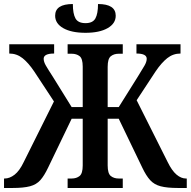

<svg xmlns="http://www.w3.org/2000/svg" viewBox="-22 -934 948 954"><path d="M403 -771Q333 -771 292.5 -794Q252 -817 252 -856Q252 -914 340 -914Q340 -866 353 -842.5Q366 -819 403 -819Q439 -819 452 -842.5Q465 -866 465 -914Q553 -914 553 -856Q553 -817 512.5 -794Q472 -771 403 -771ZM-2 0V-47H1Q26 -47 50.5 -66Q75 -85 96 -129L246 -430L148 -579Q119 -622 90 -645Q61 -668 24 -668V-714H247V-668Q195 -668 195 -642Q195 -627 206 -608Q217 -589 241 -552L334 -402H389V-603Q389 -643 373.5 -655Q358 -667 334 -667H314V-714H588V-667H568Q544 -667 528.5 -654.5Q513 -642 513 -602V-402H568L662 -552Q685 -589 696 -608Q707 -627 707 -642Q707 -668 656 -668V-714H875V-668Q838 -668 809 -645Q780 -622 751 -579L657 -436L811 -129Q832 -86 855 -66.5Q878 -47 902 -47H906V0H862Q808 0 776 -8.5Q744 -17 724 -39Q704 -61 685 -101L568 -344H513V-112Q513 -72 528.5 -59.5Q544 -47 568 -47H588V0H314V-47H334Q358 -47 373.5 -59.5Q389 -72 389 -112V-344H334L217 -101Q198 -61 178.5 -39Q159 -17 127 -8.5Q95 0 41 0Z"/></svg>

Font: Noto Serif Condensed SemiBold
Style: Regular
Weight: 600
Width: 3
Designer: Monotype Design Team
Foundry: Monotype Imaging Inc.
Version: Version 2.013